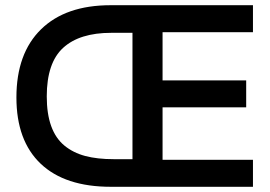

<svg xmlns="http://www.w3.org/2000/svg" viewBox="-20 -717 1038 737"><path d="M405.5 0Q229.5 0 136.2 -88.5Q43 -177 43 -343Q43 -512 137.5 -604.5Q232 -697 404.5 -697H951V-593.5H604V-408.5H925V-305H604V-103.5H951V0ZM159.5 -347Q159.5 -280 176.5 -233Q193.5 -186 227.2 -158.2Q261 -130.5 307.2 -118.2Q353.5 -106 417 -106H488.5V-591H407Q285.5 -591 222.5 -533.5Q159.5 -476 159.5 -347Z"/></svg>

Font: HK Grotesk SemiBold
Style: Regular
Weight: 600
Designer: Alfredo Marco Pradil
Foundry: Hanken Design Co.
Version: Version 3.001;FEAKit 1.0